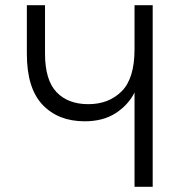

<svg xmlns="http://www.w3.org/2000/svg" viewBox="-20 -720 710 740"><path d="M498.5 0V-363.5Q474.5 -315.5 426 -284Q377.5 -252.5 306.5 -252.5Q204.5 -252.5 144 -316.2Q83.5 -380 83.5 -512.5V-700H153.5V-513.5Q153.5 -411.5 197.8 -365Q242 -318.5 320.5 -318.5Q399 -318.5 448.8 -368Q498.5 -417.5 498.5 -530V-700H568.5V0Z"/></svg>

Font: Overpass Light
Style: Regular
Weight: 300
Designer: Delve Withrington, Dave Bailey, Thomas Jockin
Foundry: Delve Fonts LLC
Version: Version 4.000; ttfautohint (v1.8.3)